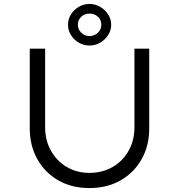

<svg xmlns="http://www.w3.org/2000/svg" viewBox="-20 -947 909 974"><path d="M433 7Q344 7 276 -32Q208 -71 169.5 -139.5Q131 -208 131 -295V-700H209V-301Q209 -235 238.5 -182.5Q268 -130 318.5 -100Q369 -70 433 -70Q500 -70 551.5 -100Q603 -130 632.5 -182.5Q662 -235 662 -301V-700H737V-294Q737 -208 698.5 -139.5Q660 -71 591.5 -32Q523 7 433 7ZM434 -716Q405 -716 380 -730.5Q355 -745 340 -769Q325 -793 325 -821Q325 -850 340 -874Q355 -898 380 -912.5Q405 -927 434 -927Q463 -927 488 -912.5Q513 -898 528.5 -874Q544 -850 544 -821Q544 -793 528.5 -769Q513 -745 488 -730.5Q463 -716 434 -716ZM434 -764Q459 -764 476.5 -781Q494 -798 494 -821Q494 -847 476.5 -862.5Q459 -878 434 -878Q409 -878 392 -862Q375 -846 375 -821Q375 -798 392.5 -781Q410 -764 434 -764Z"/></svg>

Font: Lexend Exa Light
Style: Regular
Weight: 300
Designer: Bonnie Shaver-Troup, Thomas Jockin
Foundry: Lexend
Version: Version 1.007